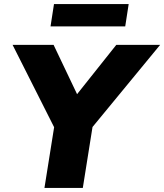

<svg xmlns="http://www.w3.org/2000/svg" viewBox="-20 -926 809 946"><path d="M199 0 257 -364 273 -247 42 -705H244L365 -451H351L553 -705H769L392 -247L446 -364L388 0ZM229 -796 246 -906H614L597 -796Z"/></svg>

Font: Nunito Sans 9pt Black
Style: Italic
Weight: 900
Italic angle: -9°
Version: Version 3.101;gftools[0.9.27]